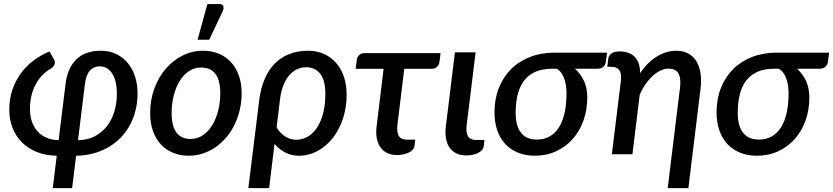

<svg xmlns="http://www.w3.org/2000/svg" viewBox="-20 -772 4170 961"><path d="M130 -227Q130 -193.5 139.2 -165Q148.5 -136.5 166.8 -115.8Q185 -95 211.8 -83Q238.5 -71 273.5 -70.5L308 -351Q313 -393.5 327.5 -425Q342 -456.5 364.5 -477.2Q387 -498 417.2 -508Q447.5 -518 484.5 -518Q527 -518 561.2 -501.8Q595.5 -485.5 619.2 -456.8Q643 -428 655.8 -389.2Q668.5 -350.5 668.5 -305.5Q668.5 -259.5 658 -218.2Q647.5 -177 628.2 -142.5Q609 -108 581.5 -80.5Q554 -53 519.8 -33.5Q485.5 -14 445.5 -3.5Q405.5 7 361 7.5L341 169.5H244L264 7.5Q209 6.5 165 -11Q121 -28.5 90.2 -59Q59.5 -89.5 43 -131.5Q26.5 -173.5 26.5 -223Q26.5 -275 41.2 -320Q56 -365 82.5 -402.2Q109 -439.5 146.2 -467.8Q183.5 -496 228 -514.5L251.5 -472.5Q254.5 -466.5 254.5 -460Q254.5 -453.5 252 -447.8Q249.5 -442 245.2 -437.2Q241 -432.5 236 -429.5Q186 -401.5 158 -348.5Q130 -295.5 130 -227ZM370.5 -70.5Q417 -71 453 -89.2Q489 -107.5 514 -139Q539 -170.5 552 -212.5Q565 -254.5 565 -303.5Q565 -334 559.2 -359.2Q553.5 -384.5 542.5 -402.5Q531.5 -420.5 515.5 -430.2Q499.5 -440 478.5 -440Q450 -440 430.2 -418.8Q410.5 -397.5 405 -351Z M731.5 0ZM934.5 -76.5Q968 -76.5 995.5 -95.2Q1023 -114 1042.2 -145.5Q1061.5 -177 1072 -218.2Q1082.5 -259.5 1082.5 -304.5Q1082.5 -370.5 1058.2 -402.2Q1034 -434 986.5 -434Q952.5 -434 925.2 -415.5Q898 -397 879 -366Q860 -335 849.5 -293.5Q839 -252 839 -206.5Q839 -76.5 934.5 -76.5ZM925 7.5Q883 7.5 847.5 -6.8Q812 -21 786.2 -48.2Q760.5 -75.5 746 -115.2Q731.5 -155 731.5 -205.5Q731.5 -271 752.2 -328Q773 -385 809 -427.2Q845 -469.5 893.2 -493.8Q941.5 -518 996.5 -518Q1038.5 -518 1074 -503.8Q1109.5 -489.5 1135 -462.2Q1160.5 -435 1175 -395.2Q1189.5 -355.5 1189.5 -305Q1189.5 -262 1180 -222Q1170.5 -182 1153.5 -147.2Q1136.5 -112.5 1112.2 -84Q1088 -55.5 1058.8 -35.2Q1029.5 -15 995.5 -3.8Q961.5 7.5 925 7.5ZM969 -573 1018 -751.5H1079Q1093.5 -751.5 1097.5 -741.8Q1101.5 -732 1094.5 -715.5L1027 -573Z M1277.5 -270.5Q1285 -331 1305 -377.2Q1325 -423.5 1356.2 -454.8Q1387.5 -486 1429.5 -502Q1471.5 -518 1522.5 -518Q1564 -518 1599.2 -503Q1634.5 -488 1660.2 -459.5Q1686 -431 1700.5 -390.2Q1715 -349.5 1715 -298Q1715 -235 1696.8 -179.2Q1678.5 -123.5 1646.2 -82Q1614 -40.5 1570 -16.5Q1526 7.5 1475 7.5Q1439 7.5 1408 -8.5Q1377 -24.5 1354 -51.5L1327 169.5H1223ZM1364.5 -135Q1373.5 -119 1385 -107.2Q1396.5 -95.5 1409.2 -87.8Q1422 -80 1435.8 -76.2Q1449.5 -72.5 1462.5 -72.5Q1493.5 -72.5 1520.2 -88Q1547 -103.5 1566.5 -132.8Q1586 -162 1597.2 -204.8Q1608.5 -247.5 1608.5 -302Q1608.5 -371.5 1582.2 -403.5Q1556 -435.5 1512.5 -435.5Q1489.5 -435.5 1468 -426Q1446.5 -416.5 1429 -396.8Q1411.5 -377 1399 -346.5Q1386.5 -316 1381.5 -274.5Z M1766 -472.5Q1767.5 -485.5 1777.2 -495.8Q1787 -506 1804.5 -506H2185L2180 -464.5Q2177.5 -447 2167.2 -437.2Q2157 -427.5 2139.5 -427.5H2003.5L1969 -146Q1965 -110 1976 -91.5Q1987 -73 2017 -73H2058.5L2054.5 -41Q2053 -30 2045 -21.8Q2037 -13.5 2024.8 -7.8Q2012.5 -2 1997.5 1Q1982.5 4 1967 4Q1937.5 4 1916.5 -6.8Q1895.5 -17.5 1882.8 -36.5Q1870 -55.5 1865.5 -82Q1861 -108.5 1865 -140L1900 -427.5H1760Z M2257 -510H2360.5L2315.5 -144Q2311.5 -108.5 2322.5 -90Q2333.5 -71.5 2364 -71.5H2405L2401 -39.5Q2399.5 -28.5 2391.5 -20Q2383.5 -11.5 2371.5 -5.8Q2359.5 0 2344.2 3Q2329 6 2313.5 6Q2284 6 2263 -4.8Q2242 -15.5 2229.2 -34.5Q2216.5 -53.5 2212 -80.2Q2207.5 -107 2211.5 -138.5Z M2857.5 -428Q2886 -403 2902.8 -367Q2919.5 -331 2919.5 -284.5Q2919.5 -222 2900.2 -168.5Q2881 -115 2846.2 -76Q2811.5 -37 2763.2 -14.8Q2715 7.5 2657 7.5Q2610.5 7.5 2573 -7.8Q2535.5 -23 2509.2 -51Q2483 -79 2469 -119.2Q2455 -159.5 2455 -209.5Q2455 -276.5 2476.8 -331.5Q2498.5 -386.5 2538 -426Q2577.5 -465.5 2633.2 -487Q2689 -508.5 2757 -508.5H3018.5L3012.5 -463Q3010.5 -448.5 3000.5 -438.2Q2990.5 -428 2968.5 -428ZM2815.5 -306Q2815.5 -326.5 2812.5 -345.8Q2809.5 -365 2803.2 -381.2Q2797 -397.5 2787.5 -409.8Q2778 -422 2765 -428H2744.5Q2696 -428 2661.2 -413.2Q2626.5 -398.5 2604.2 -370Q2582 -341.5 2571.5 -300.5Q2561 -259.5 2561 -207Q2561 -142.5 2587.5 -108Q2614 -73.5 2666.5 -73.5Q2703.5 -73.5 2731.2 -89.2Q2759 -105 2777.8 -134.8Q2796.5 -164.5 2806 -207.8Q2815.5 -251 2815.5 -306Z M3425.5 169.5H3322L3382.5 -324.5H3383Q3390 -379 3376 -403.8Q3362 -428.5 3326 -428.5Q3307 -428.5 3287.2 -419.5Q3267.5 -410.5 3248.5 -393.5Q3229.5 -376.5 3212.5 -352.8Q3195.5 -329 3182 -299L3145.5 0H3042.5L3087.5 -366.5Q3092 -403 3080.2 -420.2Q3068.5 -437.5 3041.5 -437.5H3019.5L3024.5 -478.5Q3026.5 -493 3039.5 -503.8Q3052.5 -514.5 3082 -514.5Q3104.5 -514.5 3123.2 -508.2Q3142 -502 3155.5 -488.8Q3169 -475.5 3176.5 -455Q3184 -434.5 3183.5 -406Q3222.5 -462 3269.2 -490Q3316 -518 3365.5 -518Q3397.5 -518 3422.8 -505.2Q3448 -492.5 3464 -467.8Q3480 -443 3486 -407Q3492 -371 3486 -324.5Z M3969 -428Q3997.5 -403 4014.2 -367Q4031 -331 4031 -284.5Q4031 -222 4011.8 -168.5Q3992.5 -115 3957.8 -76Q3923 -37 3874.8 -14.8Q3826.5 7.5 3768.5 7.5Q3722 7.5 3684.5 -7.8Q3647 -23 3620.8 -51Q3594.5 -79 3580.5 -119.2Q3566.5 -159.5 3566.5 -209.5Q3566.5 -276.5 3588.2 -331.5Q3610 -386.5 3649.5 -426Q3689 -465.5 3744.8 -487Q3800.5 -508.5 3868.5 -508.5H4130L4124 -463Q4122 -448.5 4112 -438.2Q4102 -428 4080 -428ZM3927 -306Q3927 -326.5 3924 -345.8Q3921 -365 3914.8 -381.2Q3908.5 -397.5 3899 -409.8Q3889.5 -422 3876.5 -428H3856Q3807.5 -428 3772.8 -413.2Q3738 -398.5 3715.8 -370Q3693.5 -341.5 3683 -300.5Q3672.5 -259.5 3672.5 -207Q3672.5 -142.5 3699 -108Q3725.5 -73.5 3778 -73.5Q3815 -73.5 3842.8 -89.2Q3870.5 -105 3889.2 -134.8Q3908 -164.5 3917.5 -207.8Q3927 -251 3927 -306Z"/></svg>

Font: Lato Semibold
Style: Italic
Weight: 600
Italic angle: -7°
Designer: Lukasz Dziedzic
Foundry: tyPoland Lukasz Dziedzic
Version: Version 2.006; 2014-01-15